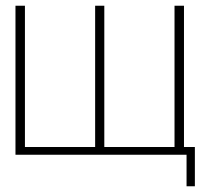

<svg xmlns="http://www.w3.org/2000/svg" viewBox="-20 -540 734 670"><path d="M34 0V-520H67V-27H312V-520H344V-27H589V-520H622V-27H660V110H631V0Z"/></svg>

Font: Murecho ExtraLight
Style: Regular
Weight: 200
Designer: Neil Summerour
Foundry: Positype
Version: Version 1.010; ttfautohint (v1.8.3)